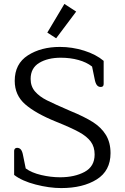

<svg xmlns="http://www.w3.org/2000/svg" viewBox="-20 -946 635 978"><path d="M221 -780 308 -926 368 -887 266 -751ZM52 -55V-178Q52 -184 56 -188.5Q60 -193 67 -193Q79 -193 86.5 -184Q94 -175 98 -152L111 -88Q141 -66 190 -54.5Q239 -43 286 -43Q360 -43 411 -70.5Q462 -98 462 -159Q462 -198 442.5 -224.5Q423 -251 383 -273Q343 -295 266 -326Q162 -368 108.5 -414.5Q55 -461 55 -534Q55 -621 122 -664Q189 -707 285 -707Q348 -707 408.5 -688Q469 -669 508 -636V-518Q508 -503 493 -503Q481 -503 473.5 -512.5Q466 -522 462 -544L449 -607Q421 -629 379.5 -640.5Q338 -652 290 -652Q223 -652 179.5 -625.5Q136 -599 136 -544Q136 -506 158.5 -480Q181 -454 219 -435Q257 -416 338 -381Q409 -352 452.5 -324.5Q496 -297 519.5 -258.5Q543 -220 543 -166Q543 -76 472.5 -32Q402 12 292 12Q231 12 161.5 -6Q92 -24 52 -55Z"/></svg>

Font: Maitree
Style: Regular
Weight: 400
Designer: CadsonDemak Team
Foundry: CadsonDemak
Version: Version 1.001